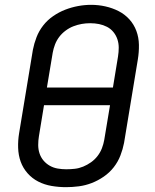

<svg xmlns="http://www.w3.org/2000/svg" viewBox="-20 -766 640 794"><path d="M253 8Q223 8 193.5 3Q164 -2 138.5 -15Q113 -28 94 -49.5Q75 -71 65.5 -97.5Q56 -124 55 -154.5Q54 -185 59 -215L116 -560Q121 -586 131 -612Q141 -638 158.5 -660.5Q176 -683 200 -699.5Q224 -716 250 -726Q276 -736 303 -741Q330 -746 357 -746Q387 -746 416 -739.5Q445 -733 470.5 -720Q496 -707 515 -686Q534 -665 544 -638Q554 -611 554.5 -580.5Q555 -550 550 -520L493 -175Q488 -149 478 -123Q468 -97 450.5 -74.5Q433 -52 409 -35.5Q385 -19 359 -9Q333 1 306 4.5Q279 8 253 8ZM174 -404H447L468 -532Q471 -551 471 -569Q471 -587 465.5 -603.5Q460 -620 449 -633.5Q438 -647 422.5 -655Q407 -663 389.5 -666.5Q372 -670 353 -670Q335 -670 318 -667Q301 -664 284 -657.5Q267 -651 251.5 -639.5Q236 -628 225 -613.5Q214 -599 207.5 -582Q201 -565 198 -548ZM254 -66Q272 -66 289.5 -68Q307 -70 324 -77Q341 -84 356.5 -95Q372 -106 383.5 -121Q395 -136 401.5 -153Q408 -170 411 -187L435 -331H162L141 -203Q138 -185 138 -166.5Q138 -148 143.5 -131.5Q149 -115 160 -102Q171 -89 186 -80.5Q201 -72 218.5 -69Q236 -66 254 -66Z"/></svg>

Font: Iosevka Curly Extended
Style: Italic
Weight: 400
Width: 7
Italic angle: -9°
Monospace: yes
Designer: Belleve Invis
Foundry: Belleve Invis
Version: Version 11.1.0; ttfautohint (v1.8.3)